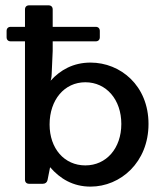

<svg xmlns="http://www.w3.org/2000/svg" viewBox="-20 -693 613 724"><path d="M321.3 -457C255.9 -457 207 -428.7 170.9 -388.7L172.9 -396.5C173.8 -402.3 174.8 -405.3 174.8 -413.1L178.7 -501V-537.1H340.8C350.6 -537.1 356.4 -543 356.4 -552.7V-576.2C356.4 -585.9 350.6 -591.8 340.8 -591.8H178.7V-657.2C178.7 -667 172.9 -672.9 163.1 -672.9H89.8C80.1 -672.9 74.2 -667 74.2 -657.2V-591.8H20.5C10.7 -591.8 4.9 -585.9 4.9 -576.2V-552.7C4.9 -543 10.7 -537.1 20.5 -537.1H74.2V-15.6C74.2 -5.9 80.1 0 89.8 0H141.6C150.4 0 157.2 -4.9 159.2 -13.7L168.9 -62.5C206.1 -19.5 254.9 10.7 321.3 10.7C434.6 10.7 540 -81.1 540 -225.6C540 -370.1 434.6 -457 321.3 -457ZM301.8 -69.3C222.7 -69.3 167 -132.8 167 -223.6C167 -316.4 222.7 -382.8 301.8 -382.8C380.9 -382.8 437.5 -317.4 437.5 -225.6C437.5 -133.8 380.9 -69.3 301.8 -69.3Z"/></svg>

Font: Ed Sans Neue Medium
Style: Regular
Weight: 500
Designer: Stephen Hutchings
Version: Version 1.004;PS 001.004;hotconv 1.0.88;makeotf.lib2.5.64775